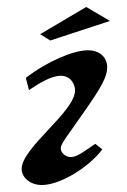

<svg xmlns="http://www.w3.org/2000/svg" viewBox="-20 -530 364 550"><path d="M253 -118 247 -114C223 -98 201 -80 183 -80C167 -80 154 -93 154 -105C154 -119 173 -140 224 -214C270 -280 287 -310 287 -337C287 -368 263 -386 232 -386C190 -386 115 -354 54 -307L63 -272C89 -289 125 -313 154 -313C183 -313 195 -288 195 -271C195 -210 42 -107 42 -46C42 -22 66 0 100 0C151 0 233 -49 273 -102ZM295 -470 227 -510 95 -432 124 -414Z"/></svg>

Font: Marck Script
Style: Regular
Weight: 400
Designer: Denis Masharov, Marck Fogel
Foundry: Denis Masharov
Version: Version 1.002